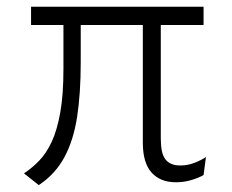

<svg xmlns="http://www.w3.org/2000/svg" viewBox="-20 -531 691 572"><path d="M95.5 20.5 51.5 -14.5Q75 -30 96.2 -51.8Q117.5 -73.5 133.8 -108Q150 -142.5 159.5 -195.5Q169 -248.5 169 -326.5V-456.5H72.5V-511H586.5V-456.5H459V-119Q459 -98.5 462 -82.5Q465 -66.5 473 -56Q487 -38 517.5 -38Q539 -38 559 -45.8Q579 -53.5 593.5 -63L586.5 -9.5Q569.5 0 548 6Q526.5 12 504.5 12Q480 12 462 4.5Q444 -3 431.5 -17Q405.5 -46 405.5 -106V-456.5H220.5V-345Q220.5 -253.5 209.8 -183.2Q199 -113 171.8 -62.5Q144.5 -12 95.5 20.5Z"/></svg>

Font: Overpass ExtraLight
Style: Regular
Weight: 250
Designer: Delve Withrington, Dave Bailey, Thomas Jockin
Foundry: Delve Fonts LLC
Version: Version 4.000